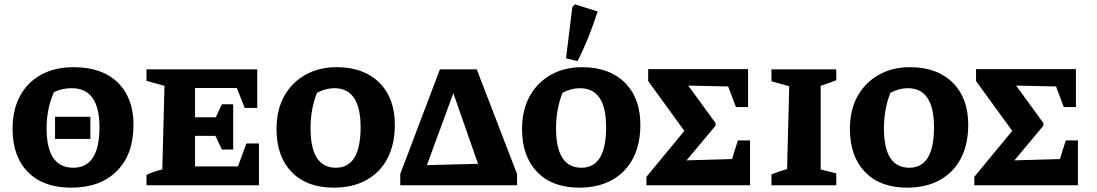

<svg xmlns="http://www.w3.org/2000/svg" viewBox="-20 -855 5060 886"><path d="M308 11Q180 11 109 -61Q38 -133 38 -260Q38 -348 72 -411.5Q106 -475 169.5 -510Q233 -545 320 -545Q451 -545 523.5 -474Q596 -403 596 -279Q596 -143 519.5 -66Q443 11 308 11ZM318 -81Q439 -81 439 -268Q439 -448 311 -448Q266 -448 229 -430Q195 -353 195 -263Q195 -81 318 -81ZM234 -214V-316H397V-214Z M1117 -193H1175V0H656V-48Q673 -56 691.5 -62.5Q710 -69 729 -73L739 -459L656 -482V-535H1167V-357H1109L1073 -449H880V-314H976L1004 -374H1056V-165H1004L974 -228H880V-87H1078Z M1520 11Q1396 11 1326 -61Q1256 -133 1256 -260Q1256 -348 1291.5 -411.5Q1327 -475 1389.5 -510Q1452 -545 1533 -545Q1658 -545 1730 -474Q1802 -403 1802 -279Q1802 -189 1768 -124Q1734 -59 1670.5 -24Q1607 11 1520 11ZM1530 -81Q1644 -81 1644 -268Q1644 -448 1523 -448Q1504 -448 1484 -443Q1464 -438 1443 -427Q1413 -352 1413 -263Q1413 -81 1530 -81Z M2180 -535 2366 -52V0H1827V-52L2010 -535ZM1950 -93 2186 -99 2072 -425Z M2653 11Q2529 11 2459 -61Q2389 -133 2389 -260Q2389 -348 2424.5 -411.5Q2460 -475 2522.5 -510Q2585 -545 2666 -545Q2791 -545 2863 -474Q2935 -403 2935 -279Q2935 -189 2901 -124Q2867 -59 2803.5 -24Q2740 11 2653 11ZM2663 -81Q2777 -81 2777 -268Q2777 -448 2656 -448Q2637 -448 2617 -443Q2597 -438 2576 -427Q2546 -352 2546 -263Q2546 -81 2663 -81ZM2645 -573 2592 -586 2621 -822 2633 -835 2738 -802Q2719 -743 2696 -685.5Q2673 -628 2645 -573Z M3385 -207H3441V0H2963V-39L3138 -251L2971 -481V-536H3432V-361H3376L3340 -456L3156 -460L3282 -287V-275L3148 -115L3358 -121Z M3540 0V-50Q3557 -57 3574 -63Q3591 -69 3612 -75L3622 -457L3540 -480V-535H3839V-485Q3824 -479 3809.5 -473.5Q3795 -468 3767 -459V-73L3839 -55V0Z M4166 11Q4042 11 3972 -61Q3902 -133 3902 -260Q3902 -348 3937.5 -411.5Q3973 -475 4035.5 -510Q4098 -545 4179 -545Q4304 -545 4376 -474Q4448 -403 4448 -279Q4448 -189 4414 -124Q4380 -59 4316.5 -24Q4253 11 4166 11ZM4176 -81Q4290 -81 4290 -268Q4290 -448 4169 -448Q4150 -448 4130 -443Q4110 -438 4089 -427Q4059 -352 4059 -263Q4059 -81 4176 -81Z M4898 -207H4954V0H4476V-39L4651 -251L4484 -481V-536H4945V-361H4889L4853 -456L4669 -460L4795 -287V-275L4661 -115L4871 -121Z"/></svg>

Font: Piazzolla SC
Style: Bold
Weight: 700
Designer: Juan Pablo del Peral
Foundry: Huerta Tipografica
Version: Version 1.330